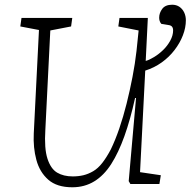

<svg xmlns="http://www.w3.org/2000/svg" viewBox="-20 -779 807 813"><path d="M286 14Q221 14 184.5 -18Q148 -50 134 -102Q120 -154 123 -214L145 -652L66 -667L71 -703H286L281 -667L193 -650L172 -229Q167 -150 181 -107Q195 -64 222 -48Q249 -32 288 -32Q312 -32 333 -37Q354 -42 374.5 -54Q395 -66 413 -89Q431 -112 449 -146Q468 -185 485 -234.5Q502 -284 516 -340Q530 -396 541 -453Q552 -510 558 -563L567 -650L481 -667L486 -703H606L597 -521Q612 -525 632.5 -537.5Q653 -550 671 -567.5Q689 -585 701 -607Q713 -629 713 -650Q713 -661 708 -666.5Q703 -672 693 -673L663 -678Q658 -684 656 -690.5Q654 -697 654 -704Q654 -724 667 -741.5Q680 -759 709 -759Q727 -759 740 -750Q753 -741 760 -726Q767 -711 767 -693Q767 -662 754.5 -629.5Q742 -597 719 -567Q696 -537 664.5 -514.5Q633 -492 595 -480L573 -50L661 -37L655 0H532L525 -12L556 -364H552Q532 -273 507 -203Q482 -133 451 -84.5Q420 -36 379 -11Q338 14 286 14Z"/></svg>

Font: Literata 18pt ExtraLight
Style: Italic
Weight: 250
Italic angle: -2°
Designer: Latin by Veronika Burian and Jose Scaglione. Greek by Irene Vlachou. Cyrillic by Vera Evstafieva
Foundry: TypeTogether
Version: Version 3.103;gftools[0.9.29]